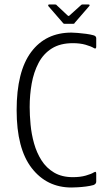

<svg xmlns="http://www.w3.org/2000/svg" viewBox="-20 -825 485 854"><path d="M408 -17Q408 -7 396 -2Q382 2 363 4.5Q344 7 326 8Q308 9 298 9Q188 9 121 -77.5Q54 -164 54 -335Q54 -507 118.5 -593.5Q183 -680 298 -680Q308 -680 326 -678.5Q344 -677 363 -674.5Q382 -672 396 -668Q403 -666 405.5 -662.5Q408 -659 408 -655V-618Q408 -605 398 -611Q385 -619 360.5 -626Q336 -633 304 -633Q248 -633 210.5 -609.5Q173 -586 151.5 -545Q130 -504 121 -453.5Q112 -403 112 -349Q112 -313 116 -270.5Q120 -228 131.5 -187Q143 -146 164.5 -112Q186 -78 220.5 -57.5Q255 -37 304 -37Q337 -37 361.5 -44Q386 -51 397 -58Q404 -62 406 -60Q408 -58 408 -52ZM267 -719Q262 -719 260 -723L195 -798Q194 -800 194.5 -802.5Q195 -805 198 -805H226Q231 -805 233 -801L281 -756Q286 -752 289 -756L339 -801Q342 -805 346 -805H374Q378 -805 378.5 -802.5Q379 -800 377 -798L312 -723Q311 -719 306 -719Z"/></svg>

Font: Glory Thin Light
Style: Regular
Weight: 300
Version: Version 1.011